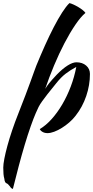

<svg xmlns="http://www.w3.org/2000/svg" viewBox="-20 -850 599 1236"><path d="M271 -278Q281 -295 297 -315Q313 -335 346 -370Q383 -408 415.5 -428.5Q448 -449 472 -449Q510 -449 534.5 -428Q559 -407 559 -374Q559 -302 535 -231.5Q511 -161 466 -104Q449 -82 426 -62Q403 -42 378 -26.5Q353 -11 329 -2Q305 7 286 7Q268 7 254.5 -0.5Q241 -8 236 -19Q275 -42 312 -83Q349 -124 380.5 -177.5Q412 -231 435.5 -293Q459 -355 471 -419Q433 -399 402.5 -375.5Q372 -352 342 -314Q306 -270 285 -243Q264 -216 250.5 -197Q237 -178 228.5 -161.5Q220 -145 210 -121Q196 -89 177.5 -36.5Q159 16 139.5 81Q120 146 100.5 219.5Q81 293 63 366Q52 364 44 350Q36 341 32.5 337Q29 333 24 331Q10 327 8 301Q4 288 2.5 270Q1 252 1 229Q1 208 8 171.5Q15 135 27.5 89Q40 43 58 -10.5Q76 -64 98 -119Q125 -188 144.5 -239Q164 -290 177 -326.5Q190 -363 199 -387.5Q208 -412 214 -428Q241 -494 269.5 -557.5Q298 -621 326 -675Q354 -729 380 -769.5Q406 -810 427 -830Q437 -828 452.5 -821Q468 -814 484 -804.5Q500 -795 512.5 -785Q525 -775 530 -767Q500 -742 465 -690.5Q430 -639 395 -572Q360 -505 328 -428.5Q296 -352 271 -278Z"/></svg>

Font: Sweet Mavka Script
Style: Regular
Weight: 500
Designer: Pablo Impallari/Anastassiya Vishnevskaya
Foundry: Pablo Impallari/ Anastassiya Vishnevskaya
Version: Version 2.0/www.impallari.com/   behance.net/sweetcherry